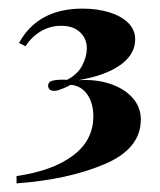

<svg xmlns="http://www.w3.org/2000/svg" viewBox="-20 -776 374 448"><path d="M295.4 -684.1Q295.4 -648.9 260.7 -624.3Q226.1 -599.6 162.6 -588.9Q167.5 -589.4 177.7 -589.4Q213.9 -589.4 243.9 -577.9Q273.9 -566.4 291.3 -545.4Q308.6 -524.4 308.6 -497.1Q308.6 -428.7 223.6 -392.8Q138.7 -356.9 18.6 -348.1V-365.2Q103 -377.4 150.4 -413.1Q197.8 -448.7 197.8 -504.9Q197.8 -535.2 183.6 -555.7Q169.4 -576.2 144.5 -578.1Q147.9 -579.6 135.3 -573.2Q115.7 -564 107.4 -564Q92.3 -564 92.3 -576.2Q92.3 -585.4 103.8 -588.1Q115.2 -590.8 136.7 -589.8Q161.1 -602.5 171.9 -623.3Q182.6 -644 182.6 -663.1Q182.6 -686 166.7 -700.9Q150.9 -715.8 122.6 -715.8Q97.2 -715.8 75.2 -702.9Q53.2 -689.9 39.6 -668L24.4 -675.8Q68.4 -755.9 172.4 -755.9Q207 -755.9 234.9 -747.3Q262.7 -738.8 279.1 -722.7Q295.4 -706.5 295.4 -684.1Z"/></svg>

Font: TypoPRO Playfair Display
Style: Regular
Weight: 900
Designer: Claus Eggers Sørensen
Foundry: Claus Eggers Sørensen
Version: Version 1.004;PS 001.004;hotconv 1.0.70;makeotf.lib2.5.58329